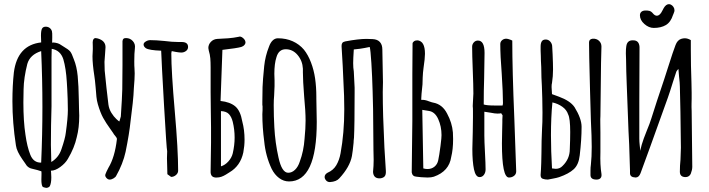

<svg xmlns="http://www.w3.org/2000/svg" viewBox="-20 -858 3425 928"><path d="M363 -299Q363 -240 351 -195Q340 -144 308 -90Q296 -69 271.5 -51Q247 -33 226 -33Q226 -32 227 -23.5Q228 -15 228 -1Q228 29 220 43Q213 50 203 50Q200 50 194 48Q187 47 184.5 42Q182 37 181 28Q180 24 180 9Q180 2 180.5 -11Q181 -24 180 -30L161 -36Q146 -40 141 -41Q114 -45 102 -68Q99 -72 87 -89.5Q75 -107 67 -123.5Q59 -140 57 -155Q40 -265 40 -369Q40 -444 47 -508Q64 -640 179 -653Q178 -665 178 -685Q178 -710 183 -719.5Q188 -729 201 -729Q212 -729 220 -723Q228 -717 231 -707Q233 -700 232.5 -677Q232 -654 232 -651Q234 -654 247.5 -651.5Q261 -649 268 -645L287 -633Q311 -619 319 -609.5Q327 -600 337 -571Q351 -537 355.5 -490.5Q360 -444 361 -376Q361 -343 362 -329ZM308 -326Q308 -349 307 -380Q306 -411 305 -427L303 -461Q299 -528 286 -572Q272 -615 230 -622Q229 -607 229 -580V-345Q226 -251 226 -158Q226 -133 228 -75Q264 -97 277 -137Q295 -189 298 -216Q308 -288 308 -326ZM185 -341Q185 -476 179 -611Q125 -594 112 -549Q95 -482 94 -426L93 -363Q93 -272 103 -207Q111 -149 126.5 -110Q142 -71 179 -72Q185 -207 185 -341Z M490 -17Q493 -26 504 -47Q535 -98 545 -185Q546 -191 537.5 -200.5Q529 -210 527 -215L513 -235Q492 -264 478.5 -288.5Q465 -313 453 -354Q448 -371 446 -390.5Q444 -410 444 -415L442 -438Q441 -455 439 -468.5Q437 -482 436 -491Q427 -549 427 -586Q427 -600 428 -607Q429 -622 428.5 -634Q428 -646 428 -654Q429 -674 442 -674Q445 -674 453 -672Q490 -661 490 -630Q490 -622 488 -600L485 -559Q485 -531 486 -517Q494 -434 504 -353Q507 -331 518.5 -312.5Q530 -294 542.5 -282.5Q555 -271 557 -271Q563 -289 564 -295Q570 -384 571 -426Q572 -461 572 -542V-659Q573 -667 576.5 -670.5Q580 -674 589 -674Q609 -674 622 -659.5Q635 -645 632 -625Q629 -601 629 -561Q629 -537 630 -528Q631 -519 631 -503Q631 -478 627 -432Q627 -421 625 -397Q623 -367 615 -305L611 -272Q605 -212 587 -124Q581 -96 569 -65.5Q557 -35 542 -9Q539 -2 529 4Q519 10 510 10Q501 10 493.5 1Q486 -8 490 -17Z M789 -16 788 -55Q787 -72 787 -93L788 -127Q785 -138 773 -346Q761 -554 759 -613Q701 -615 685 -625Q674 -633 674 -643Q674 -651 684.5 -657.5Q695 -664 706 -664Q734 -664 774 -660Q812 -655 842 -655H850H858Q889 -655 889 -631Q889 -619 879 -611.5Q869 -604 856 -604Q847 -604 830 -607L810 -611L809 -606L808 -601Q808 -512 825 -317Q841 -134 841 -33Q841 -21 830.5 -12Q820 -3 807 -3Z M998 -32 999 -101Q1000 -123 1000 -169V-243Q1000 -292 999 -317Q998 -349 998 -412V-506V-531Q998 -558 996.5 -576Q995 -594 989 -614Q987 -622 987 -626Q987 -643 999.5 -656Q1012 -669 1031 -670Q1058 -671 1083.5 -673Q1109 -675 1133 -680Q1142 -684 1153 -675.5Q1164 -667 1166 -657Q1168 -649 1162 -641.5Q1156 -634 1146 -631Q1125 -625 1055 -617L1046 -370Q1092 -365 1117 -344Q1142 -323 1151 -271Q1162 -230 1162 -183Q1162 -153 1156 -121Q1142 -56 1089 -25Q1083 -21 1071.5 -14Q1060 -7 1049.5 -3.5Q1039 0 1028 0Q996 2 998 -32ZM1105 -117Q1114 -156 1114 -193Q1114 -232 1105 -269Q1099 -293 1086.5 -306.5Q1074 -320 1048 -321V-54Q1068 -60 1084 -78Q1100 -96 1105 -117Z M1293 -42Q1264 -103 1257 -175Q1248 -243 1248 -306Q1248 -318 1249 -326V-344Q1249 -349 1248 -349V-367L1249 -437Q1250 -469 1257 -539Q1262 -587 1280 -632Q1287 -652 1298 -662.5Q1309 -673 1323 -673Q1363 -673 1395 -658.5Q1427 -644 1449 -618Q1469 -593 1483 -556.5Q1497 -520 1503 -479Q1509 -437 1509 -390V-382Q1509 -351 1510 -326L1511 -269Q1511 19 1377 19Q1351 19 1329 2.5Q1307 -14 1293 -42ZM1429 -77Q1448 -128 1452 -187Q1457 -238 1457 -275Q1457 -320 1450 -393Q1444 -470 1444 -508V-526Q1442 -564 1418.5 -592Q1395 -620 1361 -620Q1327 -620 1316 -581Q1306 -550 1306 -501Q1306 -482 1307 -469V-442L1305 -396Q1303 -375 1303 -350Q1303 -296 1306 -243Q1310 -168 1326 -97Q1342 -23 1373 -23Q1391 -23 1406 -37.5Q1421 -52 1429 -77Z M1573 22Q1565 22 1559 17Q1553 12 1550 4Q1549 2 1549 -2Q1549 -15 1563 -23Q1591 -35 1605.5 -59.5Q1620 -84 1626 -117Q1644 -215 1644 -330Q1644 -373 1643 -395Q1636 -564 1631 -633V-637Q1631 -646 1635 -651Q1639 -656 1649 -658Q1713 -670 1751 -670Q1771 -670 1781 -669Q1804 -668 1816 -655Q1828 -642 1828 -619L1829 -566Q1831 -496 1831 -461L1830 -413Q1830 -307 1838 -145Q1842 -72 1845 -32Q1846 -14 1839.5 -6Q1833 2 1818 4Q1785 6 1783 -27Q1786 -56 1786 -85Q1786 -114 1785 -133L1784 -247Q1784 -330 1781 -417Q1779 -489 1775 -553Q1771 -617 1767 -631Q1761 -630 1742 -626Q1723 -622 1690 -619Q1687 -573 1687 -553Q1687 -530 1690 -513Q1692 -486 1694 -434V-412Q1694 -250 1691 -193Q1689 -177 1689 -168Q1685 -126 1681 -104Q1671 -51 1620 4Q1606 20 1575 22Z M1970 -25 1973 -275V-352V-500Q1973 -598 1974 -647Q1974 -653 1980.5 -658Q1987 -663 1997 -663Q2005 -663 2013 -658Q2021 -653 2025 -645Q2034 -629 2034 -598Q2034 -576 2027 -529Q2024 -508 2023 -483Q2022 -458 2022 -450Q2020 -436 2017.5 -405Q2015 -374 2017 -375Q2032 -377 2054 -368Q2071 -362 2074 -362Q2118 -354 2141 -309Q2165 -265 2169 -218Q2170 -207 2170 -186Q2170 -136 2161 -100Q2151 -30 2077 -4Q2065 0 2046 0Q2032 0 2015.5 -1.5Q1999 -3 1993 -4Q1973 -5 1970 -25ZM2046 -41Q2066 -41 2080 -52.5Q2094 -64 2098 -83Q2103 -106 2109 -152Q2111 -174 2113 -187Q2114 -193 2114 -205Q2114 -247 2098 -282.5Q2082 -318 2052 -322Q2031 -326 2021 -327L2026 -44Q2037 -41 2046 -41Z M2406 -165 2407 -222 2408 -268V-271V-281Q2409 -289 2409 -300Q2409 -302 2406 -305Q2403 -308 2403 -310V-311Q2398 -309 2385 -309Q2372 -309 2353 -313Q2347 -314 2321 -318V-203Q2321 -177 2324 -121Q2327 -66 2327 -39Q2327 -24 2319 -13Q2311 -2 2298 -2Q2279 -2 2271 -39Q2263 -77 2263 -138L2265 -219Q2266 -253 2266 -291V-308V-322Q2266 -338 2265 -343V-348L2268 -406Q2268 -444 2265 -519Q2262 -594 2262 -632Q2262 -644 2270 -653Q2278 -662 2290 -662Q2322 -662 2322 -602L2320 -478Q2318 -422 2318 -353Q2333 -348 2372 -348H2409Q2411 -354 2411 -360Q2411 -408 2405 -502Q2398 -590 2398 -645Q2398 -656 2406.5 -663.5Q2415 -671 2427 -671Q2434 -671 2447 -666L2456 -662Q2456 -520 2466 -283L2475 -30Q2475 -16 2464.5 -8Q2454 0 2440 0Q2406 0 2406 -165Z M2834 -12Q2834 -17 2834 -33Q2834 -49 2836 -63Q2840 -99 2840 -148Q2840 -195 2836 -275Q2834 -320 2832 -414L2829 -536L2828 -578L2827 -653Q2827 -669 2845 -671Q2863 -672 2875 -661Q2887 -650 2887 -633Q2887 -608 2885 -554L2882 -297Q2881 -284 2881.5 -262Q2882 -240 2882 -219V-159V-123Q2880 -60 2887 -18Q2889 -4 2882.5 3Q2876 10 2863 10Q2834 10 2834 -12ZM2593 -14Q2595 -37 2596 -71Q2597 -105 2597 -118Q2597 -175 2600 -238Q2602 -262 2602 -314Q2602 -343 2601 -383Q2600 -423 2599 -443Q2598 -460 2597 -483Q2596 -506 2596 -534Q2594 -568 2594 -587L2593 -613Q2593 -618 2593 -633.5Q2593 -649 2598.5 -658Q2604 -667 2618 -667Q2631 -667 2640 -656.5Q2649 -646 2649 -632Q2649 -621 2651 -595Q2653 -549 2653 -522Q2653 -489 2648 -457Q2646 -451 2646 -437Q2646 -425 2648 -403Q2656 -400 2682 -390.5Q2708 -381 2727 -368.5Q2746 -356 2757 -340Q2791 -285 2791 -245Q2791 -183 2782 -107Q2777 -62 2753 -40Q2729 -18 2683 -2Q2671 2 2654 5Q2637 8 2628 10Q2614 10 2603 6Q2592 2 2593 -14ZM2666 -42Q2686 -42 2699 -56Q2734 -90 2734 -137Q2736 -183 2736 -220Q2736 -286 2726 -305Q2719 -327 2698 -342Q2677 -357 2650 -363Q2643 -292 2643 -204Q2643 -129 2648 -44Q2660 -42 2666 -42Z M3025 -19V-34Q3023 -76 3021 -160Q3017 -233 3016 -272Q3013 -333 3009 -455Q3008 -476 3007 -513Q3006 -550 3006 -569Q3005 -580 3005 -600Q3005 -623 3007 -634Q3011 -665 3041 -663Q3069 -663 3071 -631V-619L3070 -367V-248V-188Q3070 -174 3072 -155.5Q3074 -137 3075 -129Q3080 -158 3091.5 -188.5Q3103 -219 3106 -226Q3121 -262 3128 -285Q3152 -362 3190 -474Q3198 -497 3208 -530Q3235 -615 3245 -640Q3254 -664 3272 -670Q3281 -673 3290 -673Q3304 -673 3319 -664V-616Q3319 -541 3322 -461Q3323 -444 3323 -410V-381Q3323 -372 3322.5 -357Q3322 -342 3323 -322L3326 -52Q3326 -37 3319 -19Q3316 -11 3309 -6.5Q3302 -2 3294 -2Q3266 -2 3266 -28Q3266 -58 3269 -86Q3271 -124 3271 -144Q3269 -342 3266 -440Q3266 -455 3262 -489L3259 -525Q3250 -515 3249 -512L3233 -463Q3217 -411 3208 -386L3121 -144L3076 -21Q3068 0 3052 0Q3049 0 3039 -2Q3026 -6 3025 -19ZM3073 -784Q3073 -794 3079 -800Q3085 -806 3096 -807Q3109 -808 3118.5 -805.5Q3128 -803 3136 -793Q3145 -782 3155 -782Q3166 -782 3176 -797Q3180 -804 3183 -809.5Q3186 -815 3188 -819Q3199 -838 3214 -838Q3216 -838 3222 -836Q3230 -832 3235 -824.5Q3240 -817 3240 -808Q3240 -802 3237 -796Q3236 -793 3235 -790.5Q3234 -788 3233 -786Q3222 -751 3198.5 -737Q3175 -723 3140 -723Q3116 -723 3094.5 -742Q3073 -761 3073 -784Z"/></svg>

Font: Amatic SC
Style: Bold
Weight: 700
Designer: Multiple Designers
Foundry: Vernon Adams
Version: Version 2.505